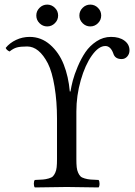

<svg xmlns="http://www.w3.org/2000/svg" viewBox="-20 -820 592 842"><path d="M342.3 -718.3Q328.1 -732.4 328.1 -752Q328.1 -771.5 342.3 -785.6Q356.4 -799.8 376 -799.8Q395.5 -799.8 409.7 -785.6Q423.8 -771.5 423.8 -752Q423.8 -732.4 409.7 -718.3Q395.5 -704.1 376 -704.1Q356.4 -704.1 342.3 -718.3ZM153.3 -718.3Q139.2 -732.4 139.2 -752Q139.2 -771.5 153.3 -785.6Q167.5 -799.8 187 -799.8Q206.5 -799.8 220.7 -785.6Q234.9 -771.5 234.9 -752Q234.9 -732.4 220.7 -718.3Q206.5 -704.1 187 -704.1Q167.5 -704.1 153.3 -718.3ZM314.9 -122.1Q314.9 -100.6 316.4 -86.7Q317.9 -72.8 322.8 -62.3Q327.6 -51.8 333.3 -46.4Q338.9 -41 351.6 -37.4Q364.3 -33.7 376.7 -32.7Q389.2 -31.7 412.1 -30.8Q416.5 -26.4 416.5 -14.4Q416.5 -2.4 412.1 2Q312.5 0 272.9 0Q230.5 0 132.8 2Q128.4 -2.4 128.4 -14.4Q128.4 -26.4 132.8 -30.8Q155.8 -31.7 168.2 -32.7Q180.7 -33.7 193.4 -37.4Q206.1 -41 211.7 -46.4Q217.3 -51.8 222.2 -62.3Q227.1 -72.8 228.5 -86.7Q230 -100.6 230 -122.1V-299.8Q230 -375 219.2 -440.2Q208.5 -505.4 189.9 -542Q151.4 -616.2 99.1 -616.2Q69.3 -616.2 53.7 -611.8Q38.1 -607.4 22 -594.2Q8.8 -600.1 4.9 -609.9Q22.5 -631.8 50.5 -645Q78.6 -658.2 109.9 -658.2Q160.6 -658.2 199.7 -624Q238.8 -589.8 259.5 -537.1Q280.3 -484.4 286.1 -418.9H289.1Q292.5 -440.4 299.3 -466.8Q306.2 -493.2 321 -528.3Q335.9 -563.5 354.7 -591.3Q373.5 -619.1 403.1 -638.7Q432.6 -658.2 466.8 -658.2Q503.4 -658.2 525.6 -641.8Q547.9 -625.5 547.9 -599.1Q547.9 -583.5 538.1 -572.3Q528.3 -561 513.2 -561Q484.4 -561 477.1 -585Q465.3 -618.2 441.9 -618.2Q412.6 -618.2 383.1 -576.9Q353.5 -535.6 334.2 -468.3Q314.9 -400.9 314.9 -331.1Z"/></svg>

Font: Linux Libertine G
Style: Regular
Weight: 400
Designer: Philipp H. Poll
Foundry: Philipp H. Poll
Version: Version 4.7.5